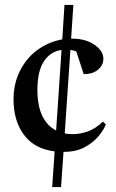

<svg xmlns="http://www.w3.org/2000/svg" viewBox="-20 -657 470 780"><path d="M242 -637H278L269 -500H273Q328 -500 364 -475Q400 -450 400 -418Q400 -393 379 -374.5Q358 -356 320 -356L290 -448Q282 -452 266 -454L243 -115Q258 -112 275 -112Q307 -112 338 -123.5Q369 -135 398 -163L410 -152Q402 -130 380.5 -104Q359 -78 324 -59Q289 -40 238 -40L228 103H192L202 -42Q120 -52 77.5 -109Q35 -166 35 -253Q35 -317 61 -369Q87 -421 132 -454Q177 -487 233 -497ZM132 -292Q132 -227 152 -186Q172 -145 208 -127L230 -454Q185 -448 158.5 -408Q132 -368 132 -292Z"/></svg>

Font: Gulzar
Style: Regular
Weight: 400
Designer: Borna Izadpanah, Alice Savoie, Simon Cozens, Fiona Ross
Version: Version 1.000;[7b34f74]; ttfautohint (v1.8.4)